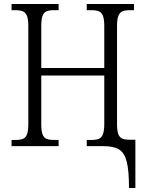

<svg xmlns="http://www.w3.org/2000/svg" viewBox="-20 -733 730 963"><path d="M498 0H415V-31H436Q462 -31 475.5 -36.5Q489 -42 496 -59.5Q503 -77 503 -111V-354H187V-111Q187 -76 193.5 -59Q200 -42 213.5 -36.5Q227 -31 253 -31H274V0H38V-31H56Q81 -31 95 -36.5Q109 -42 115.5 -59.5Q122 -77 122 -111V-604Q122 -637 115 -654Q108 -671 94 -676.5Q80 -682 55 -682H38V-713H274V-682H253Q228 -682 214 -676.5Q200 -671 193.5 -654Q187 -637 187 -603V-392H503V-603Q503 -637 496 -654Q489 -671 475.5 -676.5Q462 -682 436 -682H415V-713H652V-682H634Q608 -682 594.5 -676.5Q581 -671 574 -654Q567 -637 567 -603V-111Q567 -77 573.5 -60Q580 -43 594 -37.5Q608 -32 633 -32H659V210H627Q627 122 615.5 77.5Q604 33 577 16.5Q550 0 498 0Z"/></svg>

Font: Noto Serif NarrowLight
Style: Regular
Weight: 300
Width: 4
Designer: Monotype Design Team
Foundry: Monotype Imaging Inc.
Version: Version 1.001